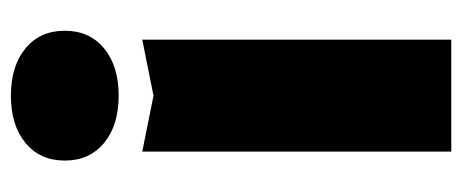

<svg xmlns="http://www.w3.org/2000/svg" viewBox="-274 -594 868 361"><g transform="rotate(-90 160.5 -414.0)"><path d="M160.6 -559.9 265.9 -581V0H55.4V-581ZM38.6 -726.7Q38.6 -773.3 71.9 -800.7Q105.1 -828 160.6 -828Q216.2 -828 249.4 -800.7Q282.7 -773.3 282.7 -726.7Q282.7 -680.1 249.4 -652.7Q216.2 -625.4 160.6 -625.4Q105.1 -625.4 71.9 -652.7Q38.6 -680.1 38.6 -726.7Z"/></g></svg>

Font: Unbounded Variable
Style: Regular
Weight: 400
Designer: Luke Prowse, Jean-Baptiste Morizot, Fátima Lázaro, Florian Runge
Foundry: NaN
Version: Version 1.600;FEAKit 1.0